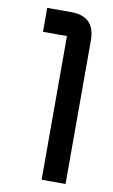

<svg xmlns="http://www.w3.org/2000/svg" viewBox="-80 -727 454 771"><g transform="rotate(10 146.5 -342.0)"><path d="M244.1 -585.9V0H146.5V-585.9H48.8V-683.6H146.5Q244.1 -683.6 244.1 -585.9Z"/></g></svg>

Font: BabelStone Runic Staveless Rule
Style: Regular
Weight: 400
Designer: Andrew West
Foundry: BabelStone
Version: Version 3.002 March 14, 2022